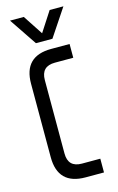

<svg xmlns="http://www.w3.org/2000/svg" viewBox="-132 -933 607 987"><g transform="rotate(-15 171.0 -439.5)"><path d="M293 -683.6Q293 -665 293 -610.4Q268.6 -610.4 195.3 -610.4Q122.1 -610.4 122.1 -537.1Q122.1 -407.2 122.1 -146.5Q122.1 -73.2 195.3 -73.2Q227.5 -73.2 293 -73.2Q293 -54.7 293 0Q268.6 0 195.3 0Q48.8 0 48.8 -146.5Q48.8 -192.4 48.8 -284.2Q48.8 -300.8 48.8 -324.2Q48.8 -395.5 48.8 -537.1Q48.8 -683.6 195.3 -683.6Q227.5 -683.6 293 -683.6ZM101.6 -878.9Q119.1 -852.5 170.9 -773.4Q188.5 -799.8 239.3 -878.9Q257.8 -878.9 312.5 -878.9Q288.1 -842.8 214.8 -732.4Q192.4 -732.4 127 -732.4Q102.5 -769.5 28.3 -878.9Q46.9 -878.9 101.6 -878.9Z"/></g></svg>

Font: ZAANS 2018
Style: Regular
Weight: 400
Designer: Counter Creatives
Version: Version 1.0 - 24-01-18